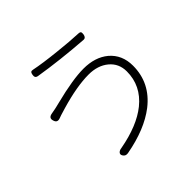

<svg xmlns="http://www.w3.org/2000/svg" viewBox="-184 -956 1183 1183"><g transform="rotate(-45 407.0 -364.5)"><path d="M264 10Q255 -4 264 -14.5Q273 -25 292 -27Q456 -57 548 -131Q649 -213 649 -337Q649 -406 598.5 -448Q548 -490 468 -490Q367 -490 220 -447Q204 -442 197 -440Q172 -433 151 -425Q122 -415 114 -444Q104 -474 138 -480Q148 -481 170 -486Q179 -488 184 -489Q194 -491 217 -497Q379 -538 472 -538Q572 -538 635 -486Q701 -430 701 -335Q701 -185 578 -89Q473 -8 298 24Q275 28 264 10ZM599 -663Q406 -677 240 -704Q219 -708 223 -732Q225 -746 230.5 -751Q236 -756 248 -753Q316 -739 431 -727Q530 -716 605 -713Q618 -712 621 -705Q623 -700 621 -685Q616 -662 599 -663Z"/></g></svg>

Font: GenSenRounded TW L
Style: Regular
Weight: 300
Version: Version 1.501;PS 1;hotconv 16.6.51;makeotf.lib2.5.65220